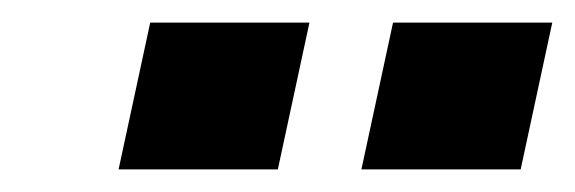

<svg xmlns="http://www.w3.org/2000/svg" viewBox="-20 -698 509 170"><path d="M300 -548 328 -678H469L441 -548ZM85 -548 113 -678H254L226 -548Z"/></svg>

Font: Kanit
Style: Bold Italic
Weight: 700
Italic angle: -12°
Designer: Katatrad Team
Foundry: CadsonDemak
Version: Version 2.000; ttfautohint (v1.8.3)